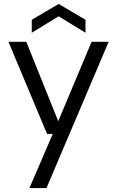

<svg xmlns="http://www.w3.org/2000/svg" viewBox="-20 -739 597 979"><path d="M130 220 249 -56H220L23 -526H114L277 -121L447 -526H534L217 220ZM142 -572V-638L279 -719L416 -638V-572L279 -656Z"/></svg>

Font: DM Sans 9pt
Style: Regular
Weight: 400
Designer: Colophon Foundry, Jonny Pinhorn
Foundry: Colophon Foundry
Version: Version 4.004;gftools[0.9.30]